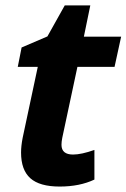

<svg xmlns="http://www.w3.org/2000/svg" viewBox="-20 -682 469 712"><path d="M208 -145Q208 -108.9 251 -108.9Q281.7 -108.9 330.1 -126V-16.1Q275.4 9.8 201.2 9.8Q127 9.8 92.5 -21Q58.1 -51.8 58.1 -116.2Q58.1 -140.6 64 -170.9L120.1 -434.1H45.9L60.1 -505.9L155.8 -546.9L220.2 -662.1H314.9L291 -545.9H429.2L404.8 -434.1H267.1L210.9 -170.9Q208 -156.2 208 -145Z"/></svg>

Font: Open Sans Hebrew
Style: Bold Italic
Weight: 700
Italic angle: -12°
Foundry: Ascender Corporation, Yanek Iontef
Version: Version 2.001;PS 002.001;hotconv 1.0.70;makeotf.lib2.5.58329